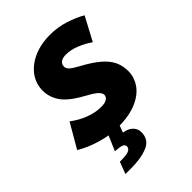

<svg xmlns="http://www.w3.org/2000/svg" viewBox="-242 -634 928 928"><g transform="rotate(-45 222.5 -170.0)"><path d="M-27 -50 45 -174Q82 -146 123 -130.5Q164 -115 203 -115Q222 -115 233.5 -119.5Q245 -124 250 -131Q255 -138 255 -146Q255 -157 242 -170.5Q229 -184 190 -205Q113 -247 85.5 -286Q58 -325 58 -371Q58 -417 84.5 -454.5Q111 -492 160 -514.5Q209 -537 276 -537Q326 -537 375 -521.5Q424 -506 459 -485L395 -365Q367 -385 330.5 -400Q294 -415 262 -415Q237 -415 225 -405.5Q213 -396 213 -380Q213 -368 224 -357Q235 -346 268 -328Q326 -297 358.5 -268.5Q391 -240 404.5 -210.5Q418 -181 418 -145Q418 -104 393.5 -68Q369 -32 318 -10Q267 12 187 12Q135 12 76 -5.5Q17 -23 -27 -50ZM56 197 79 136Q129 136 142.5 128Q156 120 156 107Q156 99 148 93Q140 87 117 85L98 83L140 -15L210 -9L189 47Q220 51 237 68Q254 85 254 108Q254 159 209 178Q164 197 96 197Z"/></g></svg>

Font: Radio Canada
Style: Italic
Weight: 400
Italic angle: -12°
Designer: Charles Daoud, Etienne Aubert Bonn, Alexandre Saumier Demers, Jacques Le Bailly
Foundry: Radio-Canada
Version: Version 2.104;gftools[0.9.28.dev5+ged2979d]